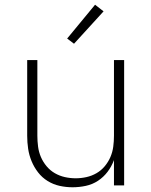

<svg xmlns="http://www.w3.org/2000/svg" viewBox="-20 -784 640 812"><path d="M287 8Q259 8 232 2Q205 -4 181.5 -18.5Q158 -33 141 -55Q124 -77 113.5 -102.5Q103 -128 99 -155Q95 -182 95 -210V-530H138V-210Q138 -187 141 -164Q144 -141 153 -120Q162 -99 177 -81Q192 -63 212 -51.5Q232 -40 254.5 -35Q277 -30 300 -30Q323 -30 345.5 -35Q368 -40 388 -51.5Q408 -63 423 -81Q438 -99 447 -120Q456 -141 459 -164Q462 -187 462 -210V-530H505V0H462V-107Q452 -80 435 -57.5Q418 -35 394.5 -19.5Q371 -4 343 2Q315 8 287 8ZM293 -599 264 -621 382 -764 418 -736Z"/></svg>

Font: Iosevka Curly XLtEx
Style: Regular
Weight: 200
Width: 7
Monospace: yes
Designer: Belleve Invis
Foundry: Belleve Invis
Version: Version 11.1.0; ttfautohint (v1.8.3)